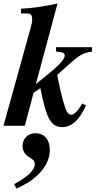

<svg xmlns="http://www.w3.org/2000/svg" viewBox="-43 -719 563 1098"><path d="M149 -188 99 0H-23L134 -566Q141 -590 141 -608Q141 -628 134 -635Q127 -642 111 -642H77V-669Q173 -674 286 -699L162 -238Q257 -313 292 -347.5Q327 -382 327 -401Q327 -413 316.5 -417.5Q306 -422 277 -424V-449H483V-424Q446 -419 421.5 -405.5Q397 -392 348 -348L284 -290Q303 -195 317 -144.5Q331 -94 341 -78.5Q351 -63 363 -63Q391 -63 427 -127L449 -116Q417 -48 384 -20Q351 8 311 8Q264 8 238.5 -38.5Q213 -85 188 -215ZM51 359 38 334Q156 271 156 218Q156 197 126 181Q86 158 86 116Q86 84 107 63.5Q128 43 159 43Q198 43 220 69Q242 95 242 137Q242 204 191 262.5Q140 321 51 359Z"/></svg>

Font: STIX
Style: Bold Italic
Weight: 700
Italic angle: -16.33°
Designer: MicroPress Inc., with final additions and corrections provided by Coen Hoffman, Elsevier (retired)
Version: Version 1.1.1